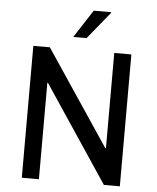

<svg xmlns="http://www.w3.org/2000/svg" viewBox="-59 -945 813 995"><g transform="rotate(5 347.0 -447.5)"><path d="M602 0H519L184 -502L181 -501V0H92V-686H178L510 -190L513 -191V-686H602ZM479 -892 363 -750H294L388 -895H478Z"/></g></svg>

Font: Chivo
Style: Regular
Weight: 400
Designer: Hector Gatti
Foundry: Omnibus-Type
Version: Version 1.003